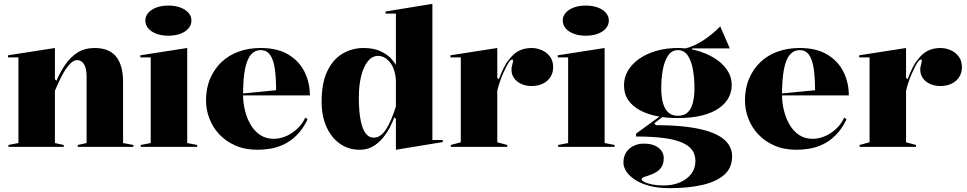

<svg xmlns="http://www.w3.org/2000/svg" viewBox="-20 -765 5034 1000"><path d="M675 -10V0H385V-10L431 -20V-367Q431 -409 417.5 -430.5Q404 -452 382 -452Q364 -452 345.5 -433Q327 -414 311.5 -387Q296 -360 284 -333.5Q272 -307 266 -292V-20L312 -10V0H24V-10L76 -20V-466H22V-477L266 -515V-352L274 -344Q295 -393 322.5 -432Q350 -471 386.5 -493Q423 -515 471 -515Q515 -515 544 -501.5Q573 -488 589.5 -464Q606 -440 613.5 -408.5Q621 -377 621 -340V-20Z M857 -579Q822 -579 795 -589Q768 -599 752.5 -617Q737 -635 737 -658Q737 -681 752.5 -698.5Q768 -716 795 -726Q822 -736 857 -736Q892 -736 919 -726Q946 -716 961.5 -698.5Q977 -681 977 -658Q977 -635 961.5 -617Q946 -599 919 -589Q892 -579 857 -579ZM713 0V-10L765 -20V-466H711V-477L955 -515V-20L1007 -10V0Z M1338 -515Q1426 -515 1482.5 -480.5Q1539 -446 1566.5 -390Q1594 -334 1594 -268H1243V-278L1418 -295Q1418 -362 1411 -408.5Q1404 -455 1386.5 -479.5Q1369 -504 1337 -504Q1308 -504 1287.5 -481Q1267 -458 1256.5 -406.5Q1246 -355 1246 -270Q1246 -230 1256 -189.5Q1266 -149 1285.5 -115.5Q1305 -82 1335 -62Q1365 -42 1406 -42Q1429 -42 1453 -49.5Q1477 -57 1499 -71.5Q1521 -86 1539.5 -106Q1558 -126 1570 -153L1582 -143Q1557 -92 1525 -60.5Q1493 -29 1457.5 -12.5Q1422 4 1387.5 9.5Q1353 15 1322 15Q1256 15 1206 -7Q1156 -29 1122 -65.5Q1088 -102 1070.5 -148Q1053 -194 1053 -242Q1053 -305 1074.5 -355.5Q1096 -406 1134 -442Q1172 -478 1224 -496.5Q1276 -515 1338 -515Z M2232 -745V-36H2286V-25L2042 15V-146L2034 -154Q2025 -130 2010 -101Q1995 -72 1973 -45.5Q1951 -19 1921.5 -2Q1892 15 1854 15Q1794 15 1749 -17.5Q1704 -50 1679.5 -106.5Q1655 -163 1655 -234Q1655 -333 1685 -395Q1715 -457 1765 -486Q1815 -515 1873 -515Q1925 -515 1960 -499Q1995 -483 2015 -462Q2035 -441 2042 -426V-694H1988V-705ZM1950 -474Q1918 -474 1895.5 -445.5Q1873 -417 1861 -368.5Q1849 -320 1849 -258Q1849 -184 1858.5 -137.5Q1868 -91 1885 -69.5Q1902 -48 1926 -48Q1944 -48 1960 -58.5Q1976 -69 1990 -90.5Q2004 -112 2017 -142Q2030 -172 2042 -211V-335Q2042 -367 2034.5 -393Q2027 -419 2014 -436.5Q2001 -454 1984.5 -464Q1968 -474 1950 -474Z M2328 0V-10L2380 -24V-466H2326V-477L2570 -515V-360L2578 -352Q2590 -384 2603 -410.5Q2616 -437 2630 -453Q2653 -485 2682 -500Q2711 -515 2749 -515Q2776 -515 2801.5 -504Q2827 -493 2844 -471Q2861 -449 2861 -414Q2861 -386 2847 -364Q2833 -342 2808 -329.5Q2783 -317 2749 -317Q2718 -317 2694.5 -328Q2671 -339 2657.5 -358Q2644 -377 2644 -402Q2644 -412 2646 -420.5Q2648 -429 2650 -436Q2652 -443 2652 -448Q2652 -455 2648 -455Q2640 -455 2629.5 -439.5Q2619 -424 2602 -386Q2594 -369 2585.5 -345Q2577 -321 2570 -293V-24L2622 -10V0Z M3031 -579Q2996 -579 2969 -589Q2942 -599 2926.5 -617Q2911 -635 2911 -658Q2911 -681 2926.5 -698.5Q2942 -716 2969 -726Q2996 -736 3031 -736Q3066 -736 3093 -726Q3120 -716 3135.5 -698.5Q3151 -681 3151 -658Q3151 -635 3135.5 -617Q3120 -599 3093 -589Q3066 -579 3031 -579ZM2887 0V-10L2939 -20V-466H2885V-477L3129 -515V-20L3181 -10V0Z M3467 215Q3409 215 3364.5 203.5Q3320 192 3289.5 172.5Q3259 153 3243 129.5Q3227 106 3227 81Q3227 52 3240.5 30Q3254 8 3278.5 -4.5Q3303 -17 3333 -17Q3382 -17 3409.5 4.5Q3437 26 3437 59Q3437 87 3425.5 104.5Q3414 122 3397 132Q3380 142 3362.5 147.5Q3345 153 3333.5 157.5Q3322 162 3322 168Q3322 176 3337.5 183.5Q3353 191 3378.5 196Q3404 201 3435 201Q3485 201 3522.5 184.5Q3560 168 3581 139.5Q3602 111 3602 74Q3602 40 3584.5 16Q3567 -8 3530 -23.5Q3493 -39 3434 -46.5Q3375 -54 3293 -54V-69L3426 -166L3436 -160L3388 -123L3396 -113Q3474 -113 3537.5 -106.5Q3601 -100 3649 -87Q3697 -74 3729 -54.5Q3761 -35 3777 -9Q3793 17 3793 49Q3793 109 3752.5 145Q3712 181 3639 198Q3566 215 3467 215ZM3507 -150Q3451 -150 3401.5 -160Q3352 -170 3313.5 -190.5Q3275 -211 3252.5 -243Q3230 -275 3230 -321Q3230 -363 3251.5 -398.5Q3273 -434 3311 -460Q3349 -486 3400 -500.5Q3451 -515 3511 -515Q3560 -515 3609.5 -501.5Q3659 -488 3700 -463Q3741 -438 3766 -402Q3791 -366 3791 -321Q3791 -288 3775.5 -257.5Q3760 -227 3726 -202.5Q3692 -178 3638 -164Q3584 -150 3507 -150ZM3511 -162Q3542 -162 3560.5 -178.5Q3579 -195 3588 -227.5Q3597 -260 3597 -305Q3597 -358 3589 -403Q3581 -448 3562 -476Q3543 -504 3511 -504Q3479 -504 3460 -476Q3441 -448 3432.5 -403Q3424 -358 3424 -305Q3424 -261 3433 -228.5Q3442 -196 3461 -179Q3480 -162 3511 -162ZM3585 -494 3522 -510Q3545 -510 3571 -519Q3597 -528 3621.5 -542Q3646 -556 3667.5 -572Q3689 -588 3705.5 -603Q3722 -618 3731 -628L3781 -513H3585Z M4145 -515Q4233 -515 4289.5 -480.5Q4346 -446 4373.5 -390Q4401 -334 4401 -268H4050V-278L4225 -295Q4225 -362 4218 -408.5Q4211 -455 4193.5 -479.5Q4176 -504 4144 -504Q4115 -504 4094.5 -481Q4074 -458 4063.5 -406.5Q4053 -355 4053 -270Q4053 -230 4063 -189.5Q4073 -149 4092.5 -115.5Q4112 -82 4142 -62Q4172 -42 4213 -42Q4236 -42 4260 -49.5Q4284 -57 4306 -71.5Q4328 -86 4346.5 -106Q4365 -126 4377 -153L4389 -143Q4364 -92 4332 -60.5Q4300 -29 4264.5 -12.5Q4229 4 4194.5 9.5Q4160 15 4129 15Q4063 15 4013 -7Q3963 -29 3929 -65.5Q3895 -102 3877.5 -148Q3860 -194 3860 -242Q3860 -305 3881.5 -355.5Q3903 -406 3941 -442Q3979 -478 4031 -496.5Q4083 -515 4145 -515Z M4457 0V-10L4509 -24V-466H4455V-477L4699 -515V-360L4707 -352Q4719 -384 4732 -410.5Q4745 -437 4759 -453Q4782 -485 4811 -500Q4840 -515 4878 -515Q4905 -515 4930.5 -504Q4956 -493 4973 -471Q4990 -449 4990 -414Q4990 -386 4976 -364Q4962 -342 4937 -329.5Q4912 -317 4878 -317Q4847 -317 4823.5 -328Q4800 -339 4786.5 -358Q4773 -377 4773 -402Q4773 -412 4775 -420.5Q4777 -429 4779 -436Q4781 -443 4781 -448Q4781 -455 4777 -455Q4769 -455 4758.5 -439.5Q4748 -424 4731 -386Q4723 -369 4714.5 -345Q4706 -321 4699 -293V-24L4751 -10V0Z"/></svg>

Font: Kalnia SemiBold
Style: Regular
Weight: 600
Designer: Frida Medrano
Foundry: Frida Medrano
Version: Version 1.105